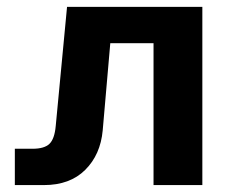

<svg xmlns="http://www.w3.org/2000/svg" viewBox="-20 -535 653 555"><path d="M173.8 -515.1H564.9V0H423.8V-410.2H298.8L276.9 -158.2Q270.5 -87.9 226.3 -43.9Q182.1 0 106.9 0H22.9V-105H74.2Q107.9 -105 122.8 -119.1Q137.7 -133.3 141.1 -170.9Z"/></svg>

Font: LT Superior
Style: Bold
Weight: 400
Designer: Daniel Lyons
Foundry: LyonsType
Version: Version 1.000